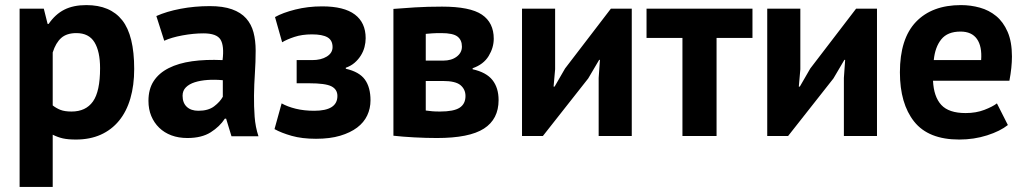

<svg xmlns="http://www.w3.org/2000/svg" viewBox="-20 -534 4029 754"><path d="M57 -500H152L167 -440H171Q197 -478 232.5 -496Q268 -514 319 -514Q413 -514 460 -454.5Q507 -395 507 -263Q507 -199 492 -147.5Q477 -96 447.5 -60Q418 -24 375.5 -5Q333 14 278 14Q247 14 227 9.5Q207 5 187 -5V200H57ZM280 -404Q242 -404 220.5 -385Q199 -366 187 -328V-120Q201 -109 217.5 -102.5Q234 -96 261 -96Q317 -96 345 -135.5Q373 -175 373 -266Q373 -332 351 -368Q329 -404 280 -404Z M594 -471Q634 -489 689 -499.5Q744 -510 804 -510Q856 -510 891 -497.5Q926 -485 946.5 -462Q967 -439 975.5 -407Q984 -375 984 -335Q984 -291 981 -246.5Q978 -202 977.5 -159Q977 -116 980 -75.5Q983 -35 995 1H889L868 -68H863Q843 -37 807.5 -14.5Q772 8 716 8Q681 8 653 -2.5Q625 -13 605 -32.5Q585 -52 574 -78.5Q563 -105 563 -138Q563 -184 583.5 -215.5Q604 -247 642.5 -266.5Q681 -286 734.5 -293.5Q788 -301 854 -298Q861 -354 846 -378.5Q831 -403 779 -403Q740 -403 696.5 -395Q653 -387 625 -374ZM759 -99Q798 -99 821 -116.5Q844 -134 855 -154V-219Q824 -222 795.5 -220Q767 -218 745 -211Q723 -204 710 -191Q697 -178 697 -158Q697 -130 713.5 -114.5Q730 -99 759 -99Z M1145 -207V-298H1206Q1241 -298 1263.5 -312Q1286 -326 1286 -349Q1286 -376 1266 -387.5Q1246 -399 1205 -399Q1166 -399 1136 -389Q1106 -379 1088 -368L1060 -467Q1090 -484 1139.5 -496.5Q1189 -509 1245 -509Q1331 -509 1373.5 -477Q1416 -445 1416 -384Q1416 -367 1411.5 -349.5Q1407 -332 1397 -316Q1387 -300 1372.5 -287.5Q1358 -275 1338 -268V-264Q1391 -252 1413 -221.5Q1435 -191 1435 -140Q1435 -108 1422 -80.5Q1409 -53 1382.5 -33Q1356 -13 1316 -1Q1276 11 1221 11Q1166 11 1125.5 -0.5Q1085 -12 1058 -27L1086 -128Q1109 -115 1141.5 -107Q1174 -99 1214 -99Q1305 -99 1305 -157Q1305 -183 1281.5 -195Q1258 -207 1194 -207Z M1525 -499Q1560 -502 1609.5 -505Q1659 -508 1716 -508Q1826 -508 1872.5 -476.5Q1919 -445 1919 -382Q1919 -347 1899 -314Q1879 -281 1836 -266V-262Q1890 -250 1914 -219.5Q1938 -189 1938 -141Q1938 -66 1880.5 -29Q1823 8 1696 8Q1654 8 1607 5.5Q1560 3 1525 -1ZM1652 -100Q1666 -98 1678 -97Q1690 -96 1708 -96Q1762 -96 1785 -111Q1808 -126 1808 -157Q1808 -183 1788.5 -199.5Q1769 -216 1719 -216H1652ZM1721 -296Q1753 -296 1773.5 -311.5Q1794 -327 1794 -351Q1794 -377 1776.5 -390.5Q1759 -404 1713 -404Q1690 -404 1676.5 -403Q1663 -402 1652 -401V-296Z M2331 -228 2336 -299H2333L2290 -226L2112 0H2030V-500H2160V-262L2154 -194H2158L2199 -265L2379 -500H2461V0H2331Z M2935 -385H2794V0H2660V-385H2519V-500H2935Z M3294 -228 3299 -299H3296L3253 -226L3075 0H2993V-500H3123V-262L3117 -194H3121L3162 -265L3342 -500H3424V0H3294Z M3938 -43Q3908 -19 3856.5 -2.5Q3805 14 3747 14Q3626 14 3570 -56.5Q3514 -127 3514 -250Q3514 -382 3577 -448Q3640 -514 3754 -514Q3792 -514 3828 -504Q3864 -494 3892 -471Q3920 -448 3937 -409Q3954 -370 3954 -312Q3954 -291 3951.5 -267Q3949 -243 3944 -217H3644Q3647 -154 3676.5 -122Q3706 -90 3772 -90Q3813 -90 3845.5 -102.5Q3878 -115 3895 -128ZM3752 -410Q3701 -410 3676.5 -379.5Q3652 -349 3647 -298H3833Q3837 -352 3816.5 -381Q3796 -410 3752 -410Z"/></svg>

Font: PTSans
Style: Bold
Weight: 700
Designer: A.Korolkova, O.Umpeleva, V.Yefimov
Foundry: ParaType Ltd
Version: Version 2.003W OFL